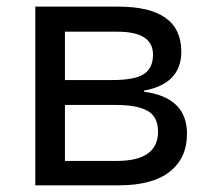

<svg xmlns="http://www.w3.org/2000/svg" viewBox="-20 -556 640 576"><path d="M412.1 -284.2V-280.8Q541 -263.7 541 -154.8Q541 -82 489.3 -41Q437.5 0 335.9 0H85.9V-536.1H335Q523.9 -536.1 523.9 -400.9Q523.9 -304.7 412.1 -284.2ZM174.8 -460.9V-315.9H317.9Q383.3 -315.9 411.1 -333.5Q439 -351.1 439 -392.1Q439 -460.9 333 -460.9ZM174.8 -241.2V-73.2H330.1Q454.1 -73.2 454.1 -161.1Q454.1 -206.1 422.4 -223.6Q390.6 -241.2 328.1 -241.2Z"/></svg>

Font: WenQuanYi Micro Hei Mono
Style: Regular
Weight: 400
Foundry: Ascender Corporation
Version: Version 0.2.0-beta